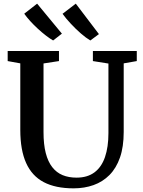

<svg xmlns="http://www.w3.org/2000/svg" viewBox="-20 -1022 781 1050"><path d="M382.5 8Q283.5 8 219 -26Q154.5 -60 122.8 -130.8Q91 -201.5 91 -311V-675.5L22 -688V-743H302.5V-688L218 -675V-299.5Q218 -232.5 230.2 -185Q242.5 -137.5 265.8 -107.8Q289 -78 322.5 -64.2Q356 -50.5 398.5 -50.5Q458 -50.5 496.8 -79.5Q535.5 -108.5 554.2 -163.2Q573 -218 573 -294V-674.5L488 -688V-743H728V-688L656.5 -675.5V-300.5Q656.5 -219 636.2 -160.8Q616 -102.5 578.8 -65Q541.5 -27.5 491.5 -9.8Q441.5 8 382.5 8ZM270 -801Q252.5 -811 230.8 -827.8Q209 -844.5 186.8 -865Q164.5 -885.5 145.2 -906.8Q126 -928 112.5 -947L183 -1002L318.5 -838L271 -801ZM473.5 -801Q450.5 -814.5 422 -839.2Q393.5 -864 366.8 -892.8Q340 -921.5 322 -946.5L394.5 -1002L521 -835.5L474.5 -801Z"/></svg>

Font: Merriweather SemiBold
Style: Regular
Weight: 600
Version: Version 2.100